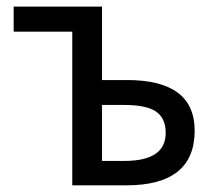

<svg xmlns="http://www.w3.org/2000/svg" viewBox="-20 -556 640 576"><path d="M286.1 -315.9H360.8Q564 -315.9 564 -164.1Q564 0 358.9 0H196.8V-460.9H21V-536.1H286.1ZM286.1 -241.2V-73.2H353Q477.1 -73.2 477.1 -157.2Q477.1 -201.2 448.2 -221.2Q419.4 -241.2 351.1 -241.2Z"/></svg>

Font: WenQuanYi Micro Hei Mono
Style: Regular
Weight: 400
Foundry: Ascender Corporation
Version: Version 0.2.0-beta